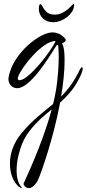

<svg xmlns="http://www.w3.org/2000/svg" viewBox="-20 -547 444 984"><path d="M252 -433C303 -433 358 -476 360 -520C360 -525 359 -527 358 -527C357 -527 356 -527 355 -526C343 -516 311 -472 260 -472C201 -472 202 -526 186 -526C183 -526 180 -519 179 -506C179 -504 179 -503 179 -501C179 -464 209 -433 252 -433ZM127 417C142 417 158 406 174 377C189 346 254 162 288 -21C309 -40 329 -61 346 -82C371 -112 404 -174 404 -195C404 -200 403 -202 400 -202C397 -202 393 -198 389 -190C360 -129 328 -87 293 -52C304 -116 311 -180 311 -237C311 -272 309 -305 298 -325C311 -330 317 -336 317 -342C317 -345 316 -347 314 -349C294 -372 272 -381 248 -381C185 -381 49 -277 25 -156C24 -151 23 -146 23 -143C23 -118 40 -95 68 -95C134 -95 226 -244 270 -315L278 -317C279 -302 281 -285 281 -264C281 -231 280 -188 273 -129C269 -92 262 -53 252 -14C201 29 146 68 90 136C51 183 31 238 31 290C31 335 43 376 70 404C77 412 85 416 90 416C91 416 91 416 92 416C92 415 92 415 92 415C92 415 92 415 92 415C92 415 92 415 92 415C92 415 92 415 92 415C92 415 92 415 92 415C92 414 91 413 89 411C73 392 65 363 65 324C65 292 71 257 83 220C94 182 111 149 133 122C168 77 208 43 245 14C211 141 151 286 100 396C106 410 115 417 127 417ZM81 -136C74 -136 71 -139 71 -145C71 -148 72 -151 74 -156C87 -196 194 -337 265 -337C245 -288 127 -136 81 -136Z"/></svg>

Font: Comforter
Style: Regular
Weight: 400
Designer: Robert E. Leuschke
Foundry: Robert E. Leuschke
Version: Version 1.013; ttfautohint (v1.8.3)